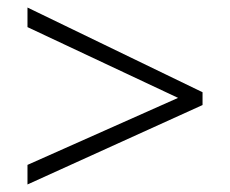

<svg xmlns="http://www.w3.org/2000/svg" viewBox="-20 -617 611 510"><path d="M53 -179V-127L518 -338V-372L53 -597V-545L453 -357Z"/></svg>

Font: Noto Sans Gujarati Light
Style: Regular
Weight: 300
Designer: Jelle Bosma - Monotype Design Team, Universal Thirst
Foundry: Monotype Imaging Inc.
Version: Version 2.106